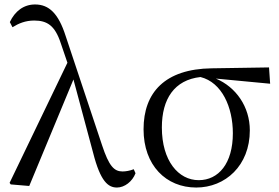

<svg xmlns="http://www.w3.org/2000/svg" viewBox="-20 -825 1251 860"><path d="M504 15C538 15 573 -12 587 -49L579 -67C562 -60 542 -57 529 -57C491 -57 468 -81 437 -175L274 -664C242 -764 200 -805 137 -805C86 -805 47 -775 24 -726L36 -703C63 -720 94 -733 133 -733C191 -733 226 -711 252 -632L282 -544L23 -6L28 1L111 8L309 -469L397 -141C430 -11 465 15 504 15Z M859 15C989 15 1099 -83 1099 -241C1099 -347 1037 -435 947 -473L1190 -450L1185 -523L928 -519C719 -516 623 -411 623 -246C623 -84 724 15 859 15ZM878 -480C974 -456 1023 -345 1023 -228C1023 -93 959 -18 870 -18C779 -18 705 -105 705 -254C705 -382 761 -467 878 -480Z"/></svg>

Font: Source Han Serif KR
Style: Regular
Weight: 400
Designer: Ryoko NISHIZUKA 西塚涼子 (kana & ideographs); Frank Grießhammer (Latin, Greek & Cyrillic); Wenlong ZHANG 张文龙 (bopomofo); San
Foundry: Adobe
Version: Version 2.001;hotconv 1.1.0;makeotfexe 2.6.0